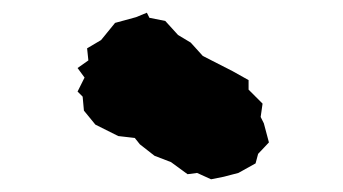

<svg xmlns="http://www.w3.org/2000/svg" viewBox="-20 -810 540 302"><path d="M312 -528 290 -538 275 -536 249 -555 223 -565 200 -583 192 -593 166 -596 130 -614 112 -636 110 -658 102 -666 113 -688 102 -703 119 -715 117 -734 139 -747 161 -774 194 -783 211 -790 215 -782 240 -777 260 -755 280 -743 299 -722 346 -698 371 -684V-669L393 -647L390 -626L395 -616L403 -586L386 -568L382 -553L355 -538L332 -532Z"/></svg>

Font: Winky Rough Black
Style: Regular
Weight: 900
Designer: Simon Atzbach
Foundry: typofactur
Version: Version 1.206; ttfautohint (v1.8.4.7-5d5b)